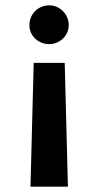

<svg xmlns="http://www.w3.org/2000/svg" viewBox="-20 -698 367 718"><path d="M106 -463 94 0H234L222 -463ZM90 -604C90 -564 123 -533 164 -533C203 -533 237 -564 237 -604C237 -646 203 -678 164 -678C123 -678 90 -646 90 -604Z"/></svg>

Font: All Genders v4
Style: Regular
Weight: 400
Designer: Rassam Alawdi
Foundry: Rassam Art
Version: Version 3.100;FEAKit 1.0